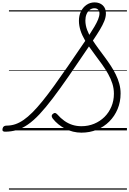

<svg xmlns="http://www.w3.org/2000/svg" viewBox="-75 -1092 1083 1608"><path d="M607 19Q571 19 536.5 10.5Q502 2 471 -14Q440 -30 413.5 -51.5Q387 -73 366 -100Q357 -113 358 -122.5Q359 -132 369 -139Q379 -147 386.5 -146Q394 -145 405 -134Q433 -102 464 -80Q495 -58 530.5 -46.5Q566 -35 607 -35Q664 -35 713.5 -55.5Q763 -76 800 -112.5Q837 -149 858 -199Q879 -249 879 -307Q879 -351 866 -392Q853 -433 830.5 -473Q808 -513 781 -551Q754 -589 725 -627Q696 -665 670 -703Q576 -563 501.5 -455.5Q427 -348 367 -269Q307 -190 256.5 -136Q206 -82 159 -49.5Q112 -17 65.5 -3Q19 11 -34 11Q-46 11 -51.5 4.5Q-57 -2 -53 -17Q-50 -29 -41.5 -34.5Q-33 -40 -19 -40Q18 -40 52.5 -51.5Q87 -63 122.5 -87.5Q158 -112 197 -151Q236 -190 281 -245.5Q326 -301 379 -374.5Q432 -448 496.5 -541.5Q561 -635 639 -750Q626 -773 616 -794Q606 -815 599.5 -835.5Q593 -856 589.5 -876.5Q586 -897 586 -918Q586 -962 603 -996.5Q620 -1031 650 -1051.5Q680 -1072 717 -1072Q759 -1072 785.5 -1047.5Q812 -1023 812 -980Q812 -950 799 -917Q786 -884 762 -844Q738 -804 703 -752Q725 -718 750.5 -683.5Q776 -649 802 -614Q828 -579 852 -542.5Q876 -506 894.5 -468.5Q913 -431 924 -391Q935 -351 935 -309Q935 -239 910 -179Q885 -119 840.5 -74.5Q796 -30 736.5 -5.5Q677 19 607 19ZM673 -800Q697 -837 716 -869Q735 -901 746.5 -929Q758 -957 758 -980Q758 -1000 746.5 -1011.5Q735 -1023 716 -1023Q694 -1023 676.5 -1009.5Q659 -996 649.5 -972.5Q640 -949 640 -920Q640 -900 644 -879.5Q648 -859 655.5 -839.5Q663 -820 673 -800ZM0 486H988V496H0ZM0 -20H988V0H0ZM0 -505H988V-500H0ZM0 -1006H988V-996H0Z"/></svg>

Font: Playwrite CA Guides
Style: Regular
Weight: 400
Designer: Veronika Burian, José Scaglione
Foundry: TypeTogether
Version: Version 1.003